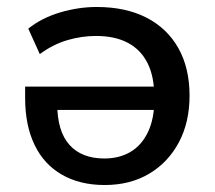

<svg xmlns="http://www.w3.org/2000/svg" viewBox="-20 -521 617 550"><path d="M280 9Q209 9 157.5 -20.5Q106 -50 79 -106Q52 -162 52 -240V-273H441V-206H124L144 -223Q144 -145 179 -106Q214 -67 279 -67Q322 -67 354 -86Q386 -105 404 -143Q422 -181 422 -235V-244Q422 -302 402.5 -340.5Q383 -379 346 -398.5Q309 -418 255 -418Q214 -418 173 -406Q132 -394 94 -366L61 -439Q100 -470 152.5 -485.5Q205 -501 257 -501Q340 -501 399.5 -470.5Q459 -440 491 -383Q523 -326 523 -247Q523 -171 492.5 -113.5Q462 -56 407.5 -23.5Q353 9 280 9Z"/></svg>

Font: NunitoSans_10ptSemiBold
Style: Regular
Weight: 600
Designer: Vernon Adams
Foundry: Vernon Adams
Version: Version 3.101;gftools[0.9.27]